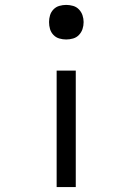

<svg xmlns="http://www.w3.org/2000/svg" viewBox="-20 -548 540 783"><path d="M250 -387Q236 -387 222 -391Q208 -395 198 -405.5Q188 -416 184 -429.5Q180 -443 180 -458Q180 -472 184 -485.5Q188 -499 198 -509.5Q208 -520 222 -524Q236 -528 250 -528Q264 -528 278 -524Q292 -520 302 -509.5Q312 -499 316.5 -485.5Q321 -472 321 -458Q321 -443 316.5 -429.5Q312 -416 302 -405.5Q292 -395 278 -391Q264 -387 250 -387ZM211 215V-260H289V215Z"/></svg>

Font: Iosevka Curly Slab
Style: Regular
Weight: 400
Monospace: yes
Designer: Belleve Invis
Foundry: Belleve Invis
Version: Version 22.1.2; ttfautohint (v1.8.4)